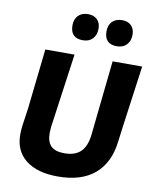

<svg xmlns="http://www.w3.org/2000/svg" viewBox="-95 -942 824 1023"><g transform="rotate(10 317.0 -430.0)"><path d="M299 -870Q330 -870 348 -852Q366 -834 366 -803Q366 -769 346.5 -748.5Q327 -728 294 -728Q226 -728 226 -797Q226 -831 245.5 -850.5Q265 -870 299 -870ZM483 -870Q514 -870 532 -852Q550 -834 550 -803Q550 -769 530.5 -748.5Q511 -728 478 -728Q410 -728 410 -797Q410 -831 429.5 -850.5Q449 -870 483 -870ZM630 -645 585 -318 573 -226Q559 -112 487 -51Q415 10 288 10Q177 10 115 -38.5Q53 -87 53 -176Q53 -198 56 -223L70 -320L106 -645H264L208 -244Q206 -220 206 -211Q206 -163 229 -140.5Q252 -118 301 -118Q359 -118 389.5 -147.5Q420 -177 427 -240L470 -645Z"/></g></svg>

Font: Alegreya Sans ExtraBold
Style: Italic
Weight: 800
Italic angle: -7°
Designer: Juan Pablo del Peral
Foundry: Huerta Tipografica
Version: Version 2.007